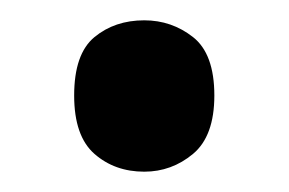

<svg xmlns="http://www.w3.org/2000/svg" viewBox="-20 -183 284 189"><path d="M122 -14Q93 -14 73 -31.5Q53 -49 53 -89Q53 -130 73 -146.5Q93 -163 122 -163Q149 -163 170 -146.5Q191 -130 191 -89Q191 -49 170 -31.5Q149 -14 122 -14Z"/></svg>

Font: Noto Sans Gunjala Gondi SemiBold
Style: Regular
Weight: 600
Version: Version 1.004